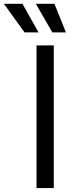

<svg xmlns="http://www.w3.org/2000/svg" viewBox="-114 -959 367 979"><path d="M160.2 -727.5V0H72.3V-727.5ZM11.2 -793.9 -94.2 -939.5H0.5L82.5 -793.9ZM152.8 -793.9 68.8 -939.5H163.6L222.2 -793.9Z"/></svg>

Font: Inter Display
Style: Regular
Weight: 400
Designer: Rasmus Andersson
Foundry: rsms
Version: Version 4.001;git-9221beed3